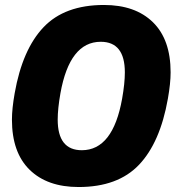

<svg xmlns="http://www.w3.org/2000/svg" viewBox="-20 -742 706 772"><path d="M296 10Q170 10 99 -59.5Q28 -129 28 -261Q28 -305 39 -367Q70 -543 155 -632.5Q240 -722 398 -722Q524 -722 595 -652.5Q666 -583 666 -451Q666 -407 655 -345Q624 -169 539 -79.5Q454 10 296 10ZM309 -138Q434 -138 471 -345Q482 -407 482 -451Q482 -574 385 -574Q260 -574 223 -367Q212 -305 212 -261Q212 -138 309 -138Z"/></svg>

Font: Creato Display Black
Style: Italic
Weight: 900
Italic angle: -10°
Version: Version 1.000